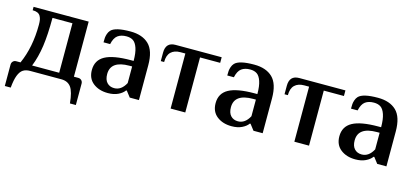

<svg xmlns="http://www.w3.org/2000/svg" viewBox="-56 -880 3098 1438"><g transform="rotate(15 1493.0 -161.0)"><path d="M12.2 158.2V-7.8Q12.2 -22.9 22 -33Q31.7 -43 46.9 -43H80.1Q140.1 -176.8 140.1 -350.1Q140.1 -373 137.5 -388.4Q134.8 -403.8 127.2 -417.2Q119.6 -430.7 104.7 -437.3Q89.8 -443.8 66.9 -443.8V-470.2H494.1V-43H527.8Q543 -43 553 -33Q563 -22.9 563 -7.8V158.2H517.1Q508.8 68.8 483.4 34.4Q458 0 408.2 0H167Q133.3 0 112.1 13.7Q90.8 27.3 77.1 62.3Q63.5 97.2 58.1 158.2ZM169.9 -43H379.9V-426.8H225.1Q225.1 -296.9 212.4 -207Q199.7 -117.2 169.9 -43Z M770.5 9.8Q701.2 9.8 656 -25.6Q610.8 -61 610.8 -127Q610.8 -202.6 674.3 -237.8Q737.8 -272.9 874.5 -272.9H895.5Q895.5 -335 882.8 -372.1Q870.1 -409.2 849.4 -423.1Q828.6 -437 796.9 -437Q755.4 -437 729.5 -418Q703.6 -398.9 692.9 -349.1H641.6Q641.6 -371.1 642.6 -384.5Q643.6 -397.9 649.4 -415.3Q655.3 -432.6 666.5 -444.8Q699.2 -480 816.4 -480Q908.7 -480 959.2 -431.2Q1009.8 -382.3 1009.8 -270V0H938.5L903.8 -44.9H898.4Q882.3 -22 849.4 -6.1Q816.4 9.8 770.5 9.8ZM806.6 -38.1Q862.3 -38.1 895.5 -101.1V-230H874.5Q729.5 -230 729.5 -127Q729.5 -83.5 750.7 -60.8Q772 -38.1 806.6 -38.1Z M1255.4 0V-426.8H1217.3Q1170.4 -426.8 1144.3 -401.6Q1118.2 -376.5 1118.2 -324.2H1092.3V-390.1Q1092.3 -470.2 1167.5 -470.2H1525.4V-426.8H1369.1V0Z M1730 9.8Q1660.6 9.8 1615.5 -25.6Q1570.3 -61 1570.3 -127Q1570.3 -202.6 1633.8 -237.8Q1697.3 -272.9 1834 -272.9H1855Q1855 -335 1842.3 -372.1Q1829.6 -409.2 1808.8 -423.1Q1788.1 -437 1756.3 -437Q1714.8 -437 1689 -418Q1663.1 -398.9 1652.3 -349.1H1601.1Q1601.1 -371.1 1602.1 -384.5Q1603 -397.9 1608.9 -415.3Q1614.7 -432.6 1626 -444.8Q1658.7 -480 1775.9 -480Q1868.2 -480 1918.7 -431.2Q1969.2 -382.3 1969.2 -270V0H1897.9L1863.3 -44.9H1857.9Q1841.8 -22 1808.8 -6.1Q1775.9 9.8 1730 9.8ZM1766.1 -38.1Q1821.8 -38.1 1855 -101.1V-230H1834Q1689 -230 1689 -127Q1689 -83.5 1710.2 -60.8Q1731.4 -38.1 1766.1 -38.1Z M2214.8 0V-426.8H2176.8Q2129.9 -426.8 2103.8 -401.6Q2077.6 -376.5 2077.6 -324.2H2051.8V-390.1Q2051.8 -470.2 2127 -470.2H2484.9V-426.8H2328.6V0Z M2689.5 9.8Q2620.1 9.8 2575 -25.6Q2529.8 -61 2529.8 -127Q2529.8 -202.6 2593.3 -237.8Q2656.7 -272.9 2793.5 -272.9H2814.5Q2814.5 -335 2801.8 -372.1Q2789.1 -409.2 2768.3 -423.1Q2747.6 -437 2715.8 -437Q2674.3 -437 2648.4 -418Q2622.6 -398.9 2611.8 -349.1H2560.5Q2560.5 -371.1 2561.5 -384.5Q2562.5 -397.9 2568.4 -415.3Q2574.2 -432.6 2585.4 -444.8Q2618.2 -480 2735.4 -480Q2827.6 -480 2878.2 -431.2Q2928.7 -382.3 2928.7 -270V0H2857.4L2822.8 -44.9H2817.4Q2801.3 -22 2768.3 -6.1Q2735.4 9.8 2689.5 9.8ZM2725.6 -38.1Q2781.2 -38.1 2814.5 -101.1V-230H2793.5Q2648.4 -230 2648.4 -127Q2648.4 -83.5 2669.7 -60.8Q2690.9 -38.1 2725.6 -38.1Z"/></g></svg>

Font: El Messiri SemiBold
Style: Regular
Weight: 600
Designer: Mohamed Gaber
Foundry: Kief Type Foundry
Version: Version 2.007;PS 002.007;hotconv 1.0.88;makeotf.lib2.5.64775